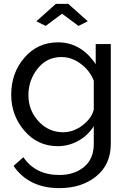

<svg xmlns="http://www.w3.org/2000/svg" viewBox="-20 -750 664 993"><path d="M168 -640 269 -730H333L434 -640L386 -616L301 -679L216 -616ZM38 -260Q38 -373 106.5 -452Q175 -531 280 -531Q399 -531 475 -418V-522H553V-6Q553 101 477.5 162Q402 223 287 223Q129 223 50 108L101 63Q163 155 287 155Q364 155 414.5 113.5Q465 72 465 -6V-98Q436 -50 385.5 -22Q335 6 279 6Q175 6 106.5 -73.5Q38 -153 38 -260ZM465 -183V-333Q444 -386 397 -420.5Q350 -455 298 -455Q222 -455 174.5 -395Q127 -335 127 -258Q127 -179 179.5 -122.5Q232 -66 306 -66Q360 -66 407 -102Q454 -138 465 -183Z"/></svg>

Font: Raleway-v4020 Medium
Style: Regular
Weight: 500
Designer: Matt McInerney, Pablo Impallari, Rodrigo Fuenzalida
Foundry: Matt McInerney, Pablo Impallari, Rodrigo Fuenzalida
Version: Version 4.020;PS 004.020;hotconv 1.0.88;makeotf.lib2.5.64775